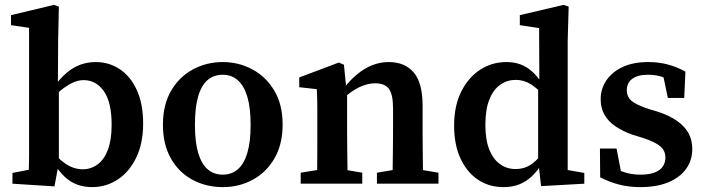

<svg xmlns="http://www.w3.org/2000/svg" viewBox="-20 -752 2888 786"><path d="M31 0V-44L98 -57Q99 -81 99 -108.5Q99 -136 99 -163Q99 -190 99 -211V-638L25 -649V-690L201 -732L221 -725L218 -586L217 -409L221 -398V-83L220 -81L203 11ZM357 14Q324 14 295.5 3.5Q267 -7 243 -30Q219 -53 198 -90H173L180 -149Q215 -104 248.5 -81.5Q282 -59 319 -59Q352 -59 379 -78.5Q406 -98 421.5 -138.5Q437 -179 437 -241Q437 -334 405 -379Q373 -424 322 -424Q299 -424 275.5 -412.5Q252 -401 228 -381.5Q204 -362 177 -334L169 -399H203Q227 -432 253 -454Q279 -476 308.5 -487Q338 -498 372 -498Q426 -498 470 -469Q514 -440 540 -383.5Q566 -327 566 -246Q566 -166 538 -107.5Q510 -49 462.5 -17.5Q415 14 357 14Z M892 14Q824 14 768 -16Q712 -46 679.5 -103.5Q647 -161 647 -241Q647 -323 680.5 -380.5Q714 -438 770 -468Q826 -498 892 -498Q957 -498 1013 -468Q1069 -438 1103 -381Q1137 -324 1137 -242Q1137 -161 1103.5 -103.5Q1070 -46 1014.5 -16Q959 14 892 14ZM892 -37Q928 -37 953.5 -59Q979 -81 992.5 -126Q1006 -171 1006 -241Q1006 -311 992.5 -356Q979 -401 953.5 -423.5Q928 -446 892 -446Q855 -446 829.5 -424Q804 -402 791 -356.5Q778 -311 778 -241Q778 -172 791 -127Q804 -82 829.5 -59.5Q855 -37 892 -37Z M1211 0V-45L1315 -62H1364L1463 -45V0ZM1277 0Q1278 -25 1278.5 -62.5Q1279 -100 1279 -140Q1279 -180 1279 -212V-265Q1279 -292 1279 -311.5Q1279 -331 1278.5 -349Q1278 -367 1277 -387L1205 -395V-435L1367 -496L1388 -487L1399 -376L1401 -374V-212Q1401 -180 1401.5 -140Q1402 -100 1402.5 -62.5Q1403 -25 1404 0ZM1523 0V-45L1624 -62H1673L1775 -45V0ZM1586 0Q1587 -25 1587.5 -62Q1588 -99 1588.5 -139Q1589 -179 1589 -212V-308Q1589 -366 1572 -388.5Q1555 -411 1516 -411Q1495 -411 1472 -403.5Q1449 -396 1426 -381Q1403 -366 1378 -342L1371 -394H1390Q1416 -427 1444.5 -450Q1473 -473 1505 -485.5Q1537 -498 1571 -498Q1638 -498 1674 -455Q1710 -412 1710 -320V-212Q1710 -179 1710.5 -139Q1711 -99 1711.5 -62Q1712 -25 1713 0Z M2041 14Q1982 14 1936.5 -16.5Q1891 -47 1865 -103.5Q1839 -160 1839 -238Q1839 -318 1868 -376.5Q1897 -435 1945.5 -466.5Q1994 -498 2053 -498Q2085 -498 2110.5 -488.5Q2136 -479 2157.5 -460Q2179 -441 2199 -411H2225L2217 -350Q2181 -390 2152.5 -407.5Q2124 -425 2091 -425Q2057 -425 2028.5 -405.5Q2000 -386 1983.5 -345Q1967 -304 1967 -240Q1967 -180 1983 -140Q1999 -100 2027 -80Q2055 -60 2090 -60Q2129 -60 2158 -81.5Q2187 -103 2217 -145L2226 -84H2200Q2181 -53 2158 -31Q2135 -9 2106.5 2.5Q2078 14 2041 14ZM2195 10 2184 -88 2183 -90V-398L2188 -408L2187 -637L2108 -649V-690L2287 -732L2308 -725L2304 -586V-56L2372 -44V0Z M2601 14Q2554 14 2514 3.5Q2474 -7 2437 -26L2436 -144H2504L2528 -19H2480V-73Q2508 -56 2537.5 -46.5Q2567 -37 2602 -37Q2636 -37 2659 -45.5Q2682 -54 2693 -70Q2704 -86 2704 -107Q2704 -135 2683 -153Q2662 -171 2613 -187L2568 -201Q2529 -215 2500 -234.5Q2471 -254 2455 -281.5Q2439 -309 2439 -346Q2439 -388 2462 -422.5Q2485 -457 2528.5 -477.5Q2572 -498 2634 -498Q2677 -498 2714 -488Q2751 -478 2786 -459L2781 -351H2714L2691 -461H2736V-414Q2711 -431 2687 -438.5Q2663 -446 2632 -446Q2591 -446 2568.5 -429.5Q2546 -413 2546 -383Q2546 -356 2565 -339.5Q2584 -323 2635 -306L2672 -295Q2721 -279 2752.5 -256.5Q2784 -234 2799 -206Q2814 -178 2814 -142Q2814 -96 2789 -61Q2764 -26 2716.5 -6Q2669 14 2601 14Z"/></svg>

Font: Source Serif 4 18pt SemiBold
Style: Regular
Weight: 600
Designer: Frank Grießhammer
Foundry: Adobe Systems Incorporated
Version: Version 4.004;hotconv 1.0.116;makeotfexe 2.5.65601